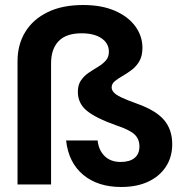

<svg xmlns="http://www.w3.org/2000/svg" viewBox="-20 -737 727 767"><path d="M464 10Q371 10 312.5 -38.5Q254 -87 244 -176H370Q374 -137 398 -113.5Q422 -90 462 -90Q498 -90 517.5 -106Q537 -122 537 -152Q537 -181 518 -199.5Q499 -218 445 -236Q363 -265 327 -294.5Q291 -324 291 -370Q291 -398 303.5 -416Q316 -434 334.5 -446.5Q353 -459 371.5 -470Q390 -481 402.5 -495Q415 -509 415 -530Q415 -564 385.5 -584Q356 -604 306 -604Q244 -604 214 -572.5Q184 -541 184 -484V0H50V-492Q50 -559 81 -609.5Q112 -660 170.5 -688.5Q229 -717 312 -717Q386 -717 439 -694Q492 -671 520.5 -632Q549 -593 549 -546Q549 -514 537 -493Q525 -472 506.5 -458Q488 -444 469.5 -433.5Q451 -423 438.5 -412.5Q426 -402 426 -388Q426 -378 434 -368.5Q442 -359 463.5 -348.5Q485 -338 527 -323Q603 -296 635.5 -257.5Q668 -219 668 -161Q668 -110 643 -71.5Q618 -33 572.5 -11.5Q527 10 464 10Z"/></svg>

Font: DM Sans 36pt
Style: Bold
Weight: 700
Version: Version 4.004;gftools[0.9.30]